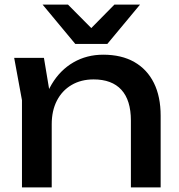

<svg xmlns="http://www.w3.org/2000/svg" viewBox="-20 -819 783 839"><path d="M42 -566H172L206 -362V0H76V-381ZM431 -580Q511 -580 567 -548Q623 -516 652.5 -456.5Q682 -397 682 -313V0H552V-292Q552 -381 510.5 -426.5Q469 -472 389 -472Q334 -472 292.5 -447.5Q251 -423 228.5 -379Q206 -335 206 -276L160 -301Q169 -389 206 -451Q243 -513 301 -546.5Q359 -580 431 -580ZM449 -627H309L166 -799H277L407 -668H351L480 -799H592Z"/></svg>

Font: Bounded
Style: Regular
Weight: 400
Designer: Vlad Churkin
Version: Version 1.0